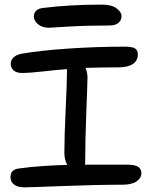

<svg xmlns="http://www.w3.org/2000/svg" viewBox="-20 -845 648 823"><path d="M190.9 -726.1Q161.1 -726.1 143.1 -741Q125 -755.9 125 -774.9Q125 -787.6 134 -798.1Q143.1 -808.6 165 -811Q278.3 -825.2 417 -825.2Q458.5 -825.2 479.7 -809.1Q501 -793 501 -775.9Q501 -757.8 487.5 -746.8Q474.1 -735.8 450.2 -735.8Q352.1 -735.8 272.5 -731Q192.9 -726.1 190.9 -726.1ZM85 -42Q55.7 -42 40.3 -54Q24.9 -65.9 24.9 -85.9Q24.9 -119.1 62 -123Q152.8 -135.3 268.1 -138.2Q255.9 -161.6 255.9 -189.9Q255.9 -258.3 261.5 -377Q267.1 -495.6 267.1 -537.1V-548.8Q228.5 -545.9 167.7 -539.1Q106.9 -532.2 74.2 -532.2Q51.3 -532.2 38.6 -543Q25.9 -553.7 25.9 -571.8Q25.9 -587.4 38.1 -599.1Q50.3 -610.8 75.2 -615.2Q155.3 -628.9 276.1 -637Q397 -645 513.2 -645Q545.9 -645 558.3 -637.7Q570.8 -630.4 570.8 -611.8Q570.8 -584.5 549.1 -570.3Q527.3 -556.2 486.8 -556.2Q424.3 -556.2 346.2 -554.2Q355 -536.1 355 -512.2Q355 -490.2 350.1 -366.7Q345.2 -243.2 345.2 -149.9Q345.2 -147.9 344.7 -144.3Q344.2 -140.6 344.2 -139.2H523.9Q558.6 -139.2 572.3 -129.9Q585.9 -120.6 585.9 -104Q585.9 -81.5 565.2 -67.4Q544.4 -53.2 504.9 -53.2Q394 -53.2 250.7 -47.6Q107.4 -42 85 -42Z"/></svg>

Font: Shantell Sans Irregular
Style: Regular
Weight: 400
Designer: Stephen Nixon, Anya Danilova, Shantell Martin
Foundry: Arrow Type
Version: Version 1.006;[9816181b4]